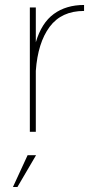

<svg xmlns="http://www.w3.org/2000/svg" viewBox="-20 -530 372 772"><path d="M100 0V-500H124V-360Q147 -438 196.5 -474Q246 -510 318 -510V-486Q227 -486 179.5 -422Q132 -358 124 -245V0ZM91 94H125L50 222H32Z"/></svg>

Font: Haskoy Thin
Style: Regular
Weight: 100
Designer: Ertekin Erdin
Foundry: Ertekin Erdin
Version: Version 2.000; ttfautohint (v1.8.4.7-5d5b)